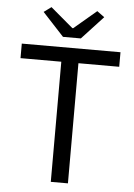

<svg xmlns="http://www.w3.org/2000/svg" viewBox="-57 -888 651 932"><g transform="rotate(5 268.0 -422.5)"><path d="M226.2 0V-585.4H27.5V-656.3H508.4V-585.4H309.7V0ZM223.9 -706.3 119.7 -818.8 155.8 -845.2 265.4 -752.5H269.4L378.9 -845.2L415 -818.8L310.8 -706.3Z"/></g></svg>

Font: Source Sans 3 Variable
Style: Regular
Weight: 200
Designer: Paul D. Hunt
Foundry: Adobe Systems Incorporated
Version: Version 3.026